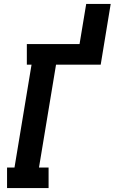

<svg xmlns="http://www.w3.org/2000/svg" viewBox="-20 -960 585 980"><path d="M16 0V-105H54L141 -630H117V-735H386L420 -940H545L494 -630H266L179 -105H228V0Z"/></svg>

Font: Iosevka Slab Extrabold Oblique
Style: Regular
Weight: 800
Italic angle: -9°
Monospace: yes
Designer: Belleve Invis
Foundry: Belleve Invis
Version: Version 11.1.1; ttfautohint (v1.8.3)